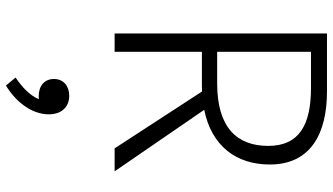

<svg xmlns="http://www.w3.org/2000/svg" viewBox="-262 -508 1144 660"><g transform="rotate(90 310.0 -178.0)"><path d="M158 0V-300H274L294.5 -300.5L490 0H569L357.5 -308C481 -333 545.5 -417 545.5 -533.5C545.5 -673.5 440 -730 294 -730H95V0ZM267 -352.5H158V-675H282C409.5 -675 481.5 -634.5 481.5 -528C481.5 -421.5 419.5 -352.5 267 -352.5ZM311 261C314 261 317.5 261 321 260.5C307 293 280 317.5 246.5 340.5L274 373.5C325.5 343 373 288 373 226.5C373 178 343.5 156 309 156C277.5 156 251.5 174.5 251.5 208.5C251.5 241 275 261 311 261Z"/></g></svg>

Font: Monaspace Neon ExtraLight
Style: Regular
Weight: 200
Designer: Riley Cran & the Lettermatic Team
Foundry: Lettermatic
Version: Version 1.200 (Monaspace Neon)